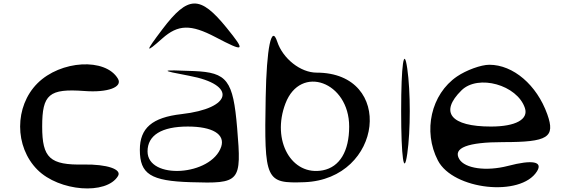

<svg xmlns="http://www.w3.org/2000/svg" viewBox="-20 -1041 3223 1097"><path d="M194 -71C318 53 588 74 654 -35C678 -74 591 -103 459 -101C265 -97 221 -138 221 -318C221 -502 260 -536 463 -521C595 -511 682 -543 654 -591C583 -712 326 -697 194 -565C62 -433 62 -203 194 -71Z M779 -185C779 -46 841 -7 1070 0C1353 9 1361 0 1335 -309C1312 -583 1278 -627 1088 -635C894 -643 890 -640 1061 -608C1335 -557 1308 -422 1017 -389C849 -370 779 -309 779 -185ZM823 -176C823 -268 903 -318 1053 -318C1194 -318 1267 -274 1244 -203C1188 -35 823 -12 823 -176ZM907 -821C998 -902 1070 -903 1211 -829C1379 -741 1385 -746 1275 -882C1123 -1069 1055 -1068 908 -874C808 -742 808 -733 907 -821Z M1498 -485C1489 -9 1498 8 1719 0C2169 -17 2237 -626 1789 -626C1697 -626 1596 -706 1564 -803C1531 -904 1503 -767 1498 -485ZM1611 -450C1697 -675 1975 -574 1975 -318C1975 -177 1921 -87 1825 -68C1646 -33 1530 -238 1611 -450Z M2272 -406C2272 -141 2288 -31 2307 -163C2326 -295 2326 -517 2307 -649C2288 -781 2272 -671 2272 -406Z M2482 -124C2569 44 2956 86 3048 -62C3083 -118 3023 -130 2882 -93C2758 -61 2636 -78 2604 -132C2566 -196 2652 -229 2855 -229C3111 -229 3154 -256 3107 -388C3047 -556 2912 -671 2776 -671C2728 -671 2644 -640 2591 -604C2443 -503 2395 -292 2482 -124ZM2617 -525C2712 -618 2935 -556 2979 -424C3001 -359 2926 -318 2785 -318C2556 -318 2489 -399 2617 -525Z"/></svg>

Font: Venom Sans
Style: Regular
Weight: 400
Version: Version 1.001